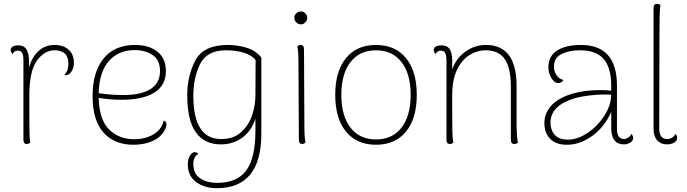

<svg xmlns="http://www.w3.org/2000/svg" viewBox="-20 -748 3607 1008"><path d="M368 -418Q368 -392 356.5 -374.5Q345 -357 331 -354Q324 -353 319 -355Q331 -370 335 -384Q339 -398 339 -414Q339 -484 266 -484Q213 -484 173.5 -429Q134 -374 134 -247V-132Q134 -76 135 -45Q136 -14 139 0Q131 8 120 8Q103 8 103 -14V-432Q103 -459 96 -470.5Q89 -482 73 -482Q54 -482 46 -464Q36 -475 36 -486Q36 -497 47 -503.5Q58 -510 76 -510Q105 -510 118.5 -489.5Q132 -469 132 -427V-392Q148 -450 183 -481Q218 -512 266 -512Q312 -512 340 -487.5Q368 -463 368 -418Z M854 -95Q854 -87 848 -72Q830 -31 785 -9.5Q740 12 681 12Q579 12 522.5 -53Q466 -118 466 -243Q466 -369 523.5 -440.5Q581 -512 689 -512Q764 -512 807.5 -476Q851 -440 851 -375Q851 -300 790.5 -262Q730 -224 614 -224Q562 -224 498 -234Q501 -119 553 -68Q605 -17 684 -17Q741 -17 784 -41.5Q827 -66 840 -115Q854 -110 854 -95ZM498 -259Q561 -249 626 -249Q721 -249 770.5 -280.5Q820 -312 820 -375Q820 -433 781.5 -459Q743 -485 687 -485Q603 -485 552 -428Q501 -371 498 -259Z M966 116Q966 87 977 69Q988 51 1002 51Q1015 51 1021 60Q995 75 995 113Q995 164 1030.5 188Q1066 212 1120 212Q1226 212 1273.5 146Q1321 80 1321 -62V-125Q1301 -62 1253 -26Q1205 10 1139 10Q1053 10 1008 -53.5Q963 -117 963 -247Q963 -351 1006 -431.5Q1049 -512 1176 -512Q1225 -512 1273 -498Q1321 -484 1352 -446V-46Q1352 240 1118 240Q1053 240 1009.5 207.5Q966 175 966 116ZM1321 -247 1322 -433Q1302 -458 1260.5 -471Q1219 -484 1167 -484Q1066 -484 1030.5 -411.5Q995 -339 995 -245Q995 -18 1141 -18Q1207 -18 1247 -55Q1287 -92 1304 -144.5Q1321 -197 1321 -247Z M1525 -654Q1525 -668 1535.5 -678Q1546 -688 1559 -688Q1573 -688 1583 -678Q1593 -668 1593 -654Q1593 -641 1583 -630.5Q1573 -620 1559 -620Q1546 -620 1535.5 -630.5Q1525 -641 1525 -654ZM1584 0Q1576 8 1566 8Q1549 8 1549 -14L1547 -417Q1547 -480 1541 -504Q1549 -512 1559 -512Q1576 -512 1576 -490L1578 -87Q1578 -24 1584 0Z M1740 -250Q1740 -374 1796.5 -443Q1853 -512 1954 -512Q2055 -512 2111.5 -443Q2168 -374 2168 -250Q2168 -126 2111.5 -57Q2055 12 1954 12Q1853 12 1796.5 -57Q1740 -126 1740 -250ZM2136 -250Q2136 -360 2088 -422Q2040 -484 1954 -484Q1868 -484 1820 -422Q1772 -360 1772 -250Q1772 -140 1820 -78Q1868 -16 1954 -16Q2040 -16 2088 -78Q2136 -140 2136 -250Z M2699 0Q2691 8 2681 8Q2662 8 2662 -14V-298Q2661 -393 2629.5 -438.5Q2598 -484 2528 -484Q2489 -484 2449 -461.5Q2409 -439 2381.5 -386Q2354 -333 2354 -247Q2354 -97 2355 -57Q2356 -17 2360 0Q2352 8 2342 8Q2324 8 2324 -14V-432Q2323 -460 2316.5 -471Q2310 -482 2294 -482Q2275 -482 2267 -464Q2257 -475 2257 -486Q2257 -497 2268 -503.5Q2279 -510 2297 -510Q2327 -510 2340.5 -490.5Q2354 -471 2354 -431V-383Q2375 -443 2424 -477.5Q2473 -512 2531 -512Q2692 -512 2692 -297V-87Q2694 -21 2699 0Z M3304 -24Q3304 -9 3289 0.5Q3274 10 3256 10Q3222 10 3205.5 -12Q3189 -34 3189 -73V-160Q3152 -79 3088 -33.5Q3024 12 2956 12Q2898 12 2868 -19.5Q2838 -51 2838 -102Q2838 -156 2877.5 -197Q2917 -238 2995 -259Q3055 -275 3131 -275Q3161 -275 3189 -272V-298Q3189 -392 3149.5 -438Q3110 -484 3024 -484Q2969 -484 2928.5 -464.5Q2888 -445 2888 -397Q2888 -375 2901 -354.5Q2914 -334 2938 -328Q2933 -319 2925 -315.5Q2917 -312 2911 -312Q2890 -312 2874.5 -338.5Q2859 -365 2859 -395Q2859 -453 2904.5 -482.5Q2950 -512 3030 -512Q3219 -512 3219 -298V-71Q3219 -18 3257 -18Q3267 -18 3278 -25.5Q3289 -33 3295 -45Q3304 -35 3304 -24ZM3189 -251Q3179 -252 3155 -252Q3116 -252 3072 -246.5Q3028 -241 2997 -232Q2870 -194 2870 -104Q2870 -66 2892 -40.5Q2914 -15 2962 -15Q3012 -15 3064.5 -50Q3117 -85 3152.5 -140Q3188 -195 3189 -251Z M3411 -73V-706Q3411 -728 3430 -728Q3440 -728 3448 -720Q3444 -710 3443 -656.5Q3442 -603 3442 -524L3441 -71Q3441 -46 3451.5 -32Q3462 -18 3482 -18Q3496 -18 3508 -25Q3520 -32 3526 -45Q3535 -35 3535 -24Q3535 -8 3519 1Q3503 10 3481 10Q3449 10 3430 -11.5Q3411 -33 3411 -73Z"/></svg>

Font: Arima Madurai Thin
Style: Regular
Weight: 250
Designer: Joana Correia and Natanael Gama
Foundry: NDISCOVER
Version: Version 1.020; ttfautohint (v1.5) -l 7 -r 28 -G 50 -x 13 -D 